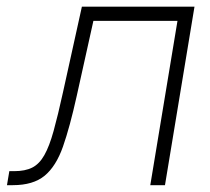

<svg xmlns="http://www.w3.org/2000/svg" viewBox="-60 -542 616 562"><path d="M-39.6 0 -32.7 -41H-18.6Q13.7 -41 34.4 -51.5Q55.2 -62 69.8 -87.9Q84.5 -113.8 96.9 -158.7Q109.4 -203.6 124.5 -272.5L179.7 -522.5H509.3L422.9 0H379.9L459.5 -481H213.4L164.6 -261.2Q144.5 -170.4 124.3 -112.8Q104 -55.2 70.6 -27.6Q37.1 0 -22.5 0Z"/></svg>

Font: Inter 28pt ExtraLight
Style: Italic
Weight: 250
Italic angle: -9.3988°
Designer: Rasmus Andersson
Foundry: rsms
Version: Version 4.001;git-66647c0bb